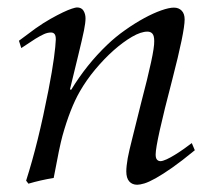

<svg xmlns="http://www.w3.org/2000/svg" viewBox="-20 -493 596 524"><path d="M57.6 8.3 51.3 0Q67.9 -51.8 83 -113Q98.1 -174.3 112.3 -247.1Q122.6 -300.3 127.2 -334.5Q131.8 -368.7 132.3 -385.3Q132.3 -396 128.9 -400.1Q125.5 -404.3 119.1 -404.3Q109.9 -404.3 100.1 -399.9Q90.3 -395.5 76.7 -387.2L38.1 -361.8L31.7 -381.8L77.1 -415.5Q98.6 -430.7 117.7 -441.4Q136.7 -452.1 151.6 -459.2Q166.5 -466.3 176.5 -469.5Q186.5 -472.7 189.9 -472.7Q202.6 -472.7 208 -463.6Q213.4 -454.6 213.4 -442.9Q213.4 -436.5 212.4 -429Q211.4 -421.4 209.2 -409.9Q207 -398.4 202.9 -381.3Q198.7 -364.3 192.9 -339.4L170.9 -249L174.3 -248Q216.3 -316.9 272.5 -370.6Q295.4 -392.6 321.8 -411.1Q348.1 -429.7 373.3 -443.4Q398.4 -457 419.9 -464.6Q441.4 -472.2 454.6 -472.2Q467.8 -472.2 475.8 -463.9Q483.9 -455.6 483.9 -439.9Q483.9 -406.2 450.2 -275.9Q404.8 -102.5 404.8 -71.3Q404.8 -61.5 408.4 -57.4Q412.1 -53.2 418 -53.2Q423.8 -53.2 434.6 -58.1Q445.3 -63 457.5 -70.6Q469.7 -78.1 481.9 -86.7Q494.1 -95.2 503.4 -102.5L511.7 -83Q476.1 -53.7 450 -35.4Q423.8 -17.1 405 -6.6Q386.2 3.9 374 7.6Q361.8 11.2 354.5 11.2Q340.8 11.2 332.8 2.2Q324.7 -6.8 324.7 -25.4Q324.7 -32.2 325.7 -41.3Q326.7 -50.3 328.6 -61.5Q332 -80.1 341.6 -117.7Q351.1 -155.3 365.2 -212.4Q383.3 -281.2 392.3 -323.2Q401.4 -365.2 400.9 -380.9Q400.9 -395.5 396 -401.1Q391.1 -406.7 382.3 -406.7Q364.7 -406.7 340.3 -392.6Q315.9 -378.4 290 -355.5Q264.2 -332.5 239.7 -303.2Q215.3 -273.9 197.8 -243.2Q171.4 -197.3 150.4 -122.1Q146.5 -107.9 140.6 -79.8Q134.8 -51.8 126.5 -7.3Q108.4 -4.4 91.3 -0.5Q74.2 3.4 57.6 8.3Z"/></svg>

Font: XB Kayhan
Style: Italic
Weight: 400
Italic angle: -12°
Designer: Behnam
Foundry: Irmug
Version: Version 7.300 2009